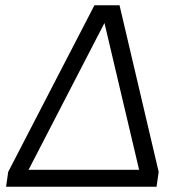

<svg xmlns="http://www.w3.org/2000/svg" viewBox="-20 -706 691 726"><path d="M432 -686 580 -56 572 0H3L11 -56L337 -686ZM375 -619 88 -64H506Z"/></svg>

Font: Chivo Light Italic
Style: Regular
Weight: 300
Italic angle: -8.05°
Designer: Hector Gatti
Foundry: Omnibus-Type
Version: Version 1.007